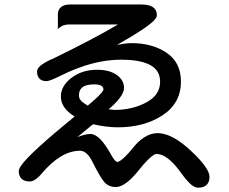

<svg xmlns="http://www.w3.org/2000/svg" viewBox="-20 -785 1040 873"><path d="M444.8 -392.1Q435.5 -401.4 408.7 -401.4Q367.7 -401.4 351.1 -384.8Q338.9 -372.6 338.9 -350.6Q338.9 -331.5 360.4 -316.9Q371.6 -309.1 378.9 -304.7Q439 -354.5 448.7 -373.5Q450.2 -375.5 450.2 -377Q450.2 -386.7 444.8 -392.1ZM319.3 -255.4Q256.8 -293.5 256.8 -345.7Q256.8 -395 305.7 -431.6Q353.5 -467.8 421.9 -467.8Q489.3 -467.8 523.4 -433.6Q543.9 -413.1 543.9 -386.7Q543.9 -370.6 533.2 -352.5Q517.6 -325.7 478.5 -292L473.6 -288.1L501.5 -285.2Q582 -285.2 646 -319.8Q708 -353 708 -413.1Q708 -450.2 685.1 -473.1Q658.7 -499.5 599.6 -508.8Q569.3 -513.7 531.2 -513.7Q401.4 -513.7 256.8 -441.4Q206.1 -416 191.4 -416Q170.9 -416 159.7 -427.2Q148.4 -438.5 148.4 -460Q148.4 -479.5 184.6 -500.5Q200.2 -509.8 223.6 -519.5Q411.6 -611.3 516.6 -673.8H297.9Q270.5 -673.8 257.3 -664.1L243.2 -653.3V-718.8Q243.2 -738.8 254.9 -750.5Q269 -764.6 297.9 -764.6H623Q664.1 -764.6 681.2 -747.6Q693.4 -735.4 693.4 -715.8Q693.4 -705.1 678.7 -690.4Q643.1 -654.8 511.7 -580.6Q552.7 -588.9 578.1 -588.9Q671.4 -588.9 736.3 -545.9Q802.7 -502 802.7 -414.1Q802.7 -315.4 718.3 -260.3Q635.3 -206.1 515.6 -206.1Q464.4 -206.1 402.8 -220.2Q359.9 -185.1 332 -161.6Q367.7 -175.8 390.1 -175.8Q412.6 -175.8 436 -152.1Q459.5 -128.4 486.3 -79.6Q495.6 -62.5 503.4 -54.7Q509.3 -48.8 512.7 -48.8Q524.9 -48.8 550.8 -74.7Q565.4 -88.9 579.3 -106.4Q593.3 -124 606 -136.7Q618.7 -149.4 633.8 -159.2Q664.6 -179.7 696.3 -179.7Q762.2 -179.7 847.2 -100.1Q898.9 -52.2 918.9 -19Q932.6 2.9 932.6 19.5Q932.6 42.5 919.7 55.4Q906.7 68.4 879.9 68.4Q862.3 68.4 839.4 45.4Q823.2 29.3 803.2 1Q741.7 -85 691.4 -85Q679.2 -85 652.3 -58.1Q634.8 -41 615.5 -16.6Q596.2 7.8 580.6 23.4Q538.6 65.4 505.9 65.4Q477.1 65.4 458 46.9L456.1 44.9Q439 27.8 397.5 -54.7Q373.5 -99.6 343.8 -99.6Q256.8 -99.6 168 5.9Q150.9 25.9 135.7 34.2Q125.5 40 114.3 40Q90.3 40 77.9 27.6Q65.4 15.1 65.4 -6.8Q65.4 -17.1 77.6 -34.2Q117.7 -90.8 319.3 -255.4Z"/></svg>

Font: YuPearl-SemiBold
Style: SemiBold
Weight: 600
Designer: Max Yao
Foundry: Max-Everyday
Version: Version 1.011; ttfautohint (v1.8.3)